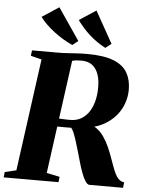

<svg xmlns="http://www.w3.org/2000/svg" viewBox="-78 -1055 848 1106"><g transform="rotate(5 346.0 -502.0)"><path d="M-14.5 0 -11 -31 55 -47 143.5 -695.5 80.5 -711.5 84.5 -743H231Q263 -743 288.5 -744.8Q314 -746.5 341 -748.2Q368 -750 403 -750Q501 -750 557 -727.2Q613 -704.5 636.2 -663.2Q659.5 -622 659.5 -566Q659.5 -507 631.5 -454.2Q603.5 -401.5 548.2 -366.2Q493 -331 411 -324.5L440 -346.5Q470.5 -345 494.2 -327.8Q518 -310.5 536 -284Q554 -257.5 567.5 -227.5Q581 -197.5 590.5 -170Q600 -144.5 608.5 -120.5Q617 -96.5 626.5 -77Q636 -57.5 648.8 -45.8Q661.5 -34 679.5 -32L675.5 0H481.5Q469.5 0 457.8 -18Q446 -36 435.5 -64Q425 -92 416.5 -122Q407.5 -152.5 398.8 -183.8Q390 -215 381.2 -242.5Q372.5 -270 364.2 -290.2Q356 -310.5 347.5 -318.5Q338 -318.5 326.8 -318.2Q315.5 -318 303.5 -318.2Q291.5 -318.5 280.5 -318.5Q269.5 -318.5 260 -318.5L265.5 -365.5Q272 -365 281.2 -364.8Q290.5 -364.5 300.5 -364Q310.5 -363.5 319.8 -363.2Q329 -363 335.5 -363Q375.5 -362.5 403.8 -380Q432 -397.5 449.8 -426.8Q467.5 -456 475.5 -493.2Q483.5 -530.5 482.5 -570Q482 -633.5 455 -671.2Q428 -709 372.5 -709Q362 -709 350 -708.2Q338 -707.5 326.5 -704.8Q315 -702 305.5 -697L323 -725.5L230.5 -47L306 -31L302.5 0ZM537.5 -820 503.5 -794Q478 -807.5 454.5 -823.8Q431 -840 410 -859Q389 -878 371 -898.5Q353 -919 337.5 -940.5L434.5 -1004ZM345.5 -820 313 -794Q286.5 -806 259.2 -822Q232 -838 206.5 -857.5Q181 -877 159.2 -898Q137.5 -919 122.5 -940L220 -1004Z"/></g></svg>

Font: Merriweather 96pt Black
Style: Italic
Weight: 900
Italic angle: -7.8°
Version: Version 2.101